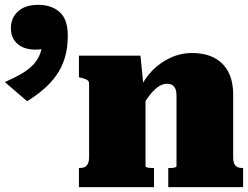

<svg xmlns="http://www.w3.org/2000/svg" viewBox="-287 -773 1024 793"><path d="M39 0V-79H41Q54 -79 62.5 -83Q71 -87 76 -97Q81 -107 81 -125V-426Q81 -435 77.5 -439Q74 -443 66.5 -446Q59 -449 47 -452L39 -454V-543H293L306 -415L314 -414V-86Q314 -84 319.5 -82Q325 -80 332 -79.5Q339 -79 345 -79H349V0ZM717 0H408V-79H410Q417 -79 424.5 -79.5Q432 -80 437 -82Q442 -84 442 -87V-378Q442 -394 438 -404.5Q434 -415 425.5 -421Q417 -427 402 -427Q383 -427 364 -413Q345 -399 326 -373Q307 -347 286 -306L289 -402Q308 -446 340.5 -480Q373 -514 416 -534Q459 -554 506 -554Q560 -554 598 -534Q636 -514 656 -476Q676 -438 676 -382V-125Q676 -107 680.5 -97Q685 -87 693.5 -83Q702 -79 714 -79H717ZM-175 -355 -267 -434Q-233 -449 -205 -464.5Q-177 -480 -156.5 -499Q-136 -518 -124.5 -543.5Q-113 -569 -112 -602L-85 -583Q-96 -574 -110 -571Q-124 -568 -139 -568Q-188 -568 -215 -592Q-242 -616 -242 -657Q-242 -699 -212.5 -726Q-183 -753 -129 -753Q-74 -753 -40.5 -723Q-7 -693 -7 -626Q-7 -574 -19.5 -533.5Q-32 -493 -55 -461Q-78 -429 -108.5 -403Q-139 -377 -175 -355Z"/></svg>

Font: Roboto Serif 20pt Black
Style: Regular
Weight: 900
Version: Version 1.008